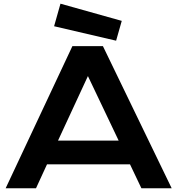

<svg xmlns="http://www.w3.org/2000/svg" viewBox="-20 -1011 952 1031"><path d="M368.7 -763.2H532.7L901.9 0H739.3L678.2 -128.4H232.4L173.3 0H10.3ZM617.2 -255.9 452.1 -602.5 291.5 -255.9ZM304.7 -991.2 633.8 -898.9 603.5 -792.5 270.5 -870.1Z"/></svg>

Font: Krona One
Style: Regular
Weight: 400
Version: Version 1.003